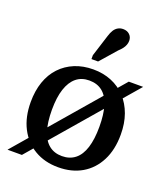

<svg xmlns="http://www.w3.org/2000/svg" viewBox="-142 -865 853 978"><g transform="rotate(20 285.0 -375.5)"><path d="M13 14 475 -523H553L91 14ZM156 -255Q156 -187 170.5 -141.5Q185 -96 213.5 -73Q242 -50 284 -50Q326 -50 355 -73Q384 -96 398.5 -142Q413 -188 413 -255Q413 -323 399 -368.5Q385 -414 356.5 -437Q328 -460 285 -460Q243 -460 214.5 -436.5Q186 -413 171 -367.5Q156 -322 156 -255ZM41 -255Q41 -316 58 -365Q75 -414 107.5 -448.5Q140 -483 185 -501.5Q230 -520 285 -520Q339 -520 384 -501.5Q429 -483 461.5 -448Q494 -413 511.5 -364.5Q529 -316 529 -255Q529 -173 498.5 -113.5Q468 -54 413.5 -22Q359 10 285 10Q212 10 157 -22.5Q102 -55 71.5 -114.5Q41 -174 41 -255ZM294 -704Q300 -724 308.5 -737.5Q317 -751 329.5 -758Q342 -765 357 -765Q379 -765 392.5 -752Q406 -739 406 -719Q406 -708 402 -697Q398 -686 390 -675.5Q382 -665 370 -654L293 -566H257V-587Z"/></g></svg>

Font: Roboto Serif 28pt Condensed Medium
Style: Regular
Weight: 500
Width: 3
Designer: Greg Gazdowicz
Foundry: Commercial Type
Version: Version 1.008